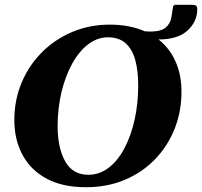

<svg xmlns="http://www.w3.org/2000/svg" viewBox="-20 -773 845 803"><path d="M339 10Q242 10 175.5 -25.5Q109 -61 74.5 -124.5Q40 -188 40 -271Q40 -355 70.5 -427.5Q101 -500 155.5 -554.5Q210 -609 282.5 -639.5Q355 -670 439 -670Q522 -670 586 -642Q595 -641 608 -641Q652 -641 672 -657Q692 -673 697 -701L704 -747L711 -753H781Q794 -753 799.5 -749.5Q805 -746 805 -734Q805 -683 764.5 -645.5Q724 -608 643 -608Q690 -571 714.5 -515Q739 -459 739 -390Q739 -306 710 -233.5Q681 -161 627.5 -106Q574 -51 501 -20.5Q428 10 339 10ZM349 -42Q396 -42 434.5 -71.5Q473 -101 500.5 -153Q528 -205 543 -272.5Q558 -340 558 -416Q558 -476 546 -521Q534 -566 506 -591.5Q478 -617 431 -617Q387 -617 348.5 -587.5Q310 -558 281.5 -506Q253 -454 237 -387Q221 -320 221 -245Q221 -155 252.5 -98.5Q284 -42 349 -42Z"/></svg>

Font: Spectral ExtraBold
Style: Italic
Weight: 800
Italic angle: -10°
Designer: Jean-Baptiste Levee
Foundry: Production Type
Version: Version 2.001